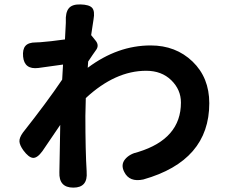

<svg xmlns="http://www.w3.org/2000/svg" viewBox="-20 -815 1040 873"><path d="M931.6 -345.7Q931.6 -84 631.8 1Q568.4 14.6 544.9 -33.2Q528.3 -65.4 548.3 -90.3Q568.4 -115.2 608.4 -124Q802.7 -183.6 802.7 -348.6Q802.7 -407.2 758.8 -450.2Q714.8 -493.2 644.5 -493.2Q503.9 -493.2 370.1 -369.1Q368.2 -312.5 368.2 -288.1Q368.2 -127.9 374 -36.1V-33.2Q379.9 38.1 313.5 38.1Q247.1 38.1 250 -32.2V-33.2Q251 -72.3 252 -139.6Q252.9 -207 253.9 -247.1Q185.5 -145.5 172.9 -127.9Q149.4 -95.7 129.9 -97.2Q110.4 -98.6 85.9 -131.8Q69.3 -155.3 68.4 -171.9Q67.4 -188.5 84 -211.9Q194.3 -351.6 262.7 -453.1L266.6 -521.5Q236.3 -517.6 154.3 -505.9Q90.8 -498 85 -557.6Q82 -590.8 95.7 -606.4Q109.4 -622.1 142.6 -622.1Q146.5 -622.1 153.3 -622.6Q160.2 -623 163.1 -623Q205.1 -626 275.4 -635.7Q279.3 -708 279.3 -710.9V-716.8Q277.3 -757.8 292.5 -776.9Q307.6 -795.9 345.7 -794.9Q385.7 -793.9 398.9 -779.3Q412.1 -764.6 405.3 -726.6Q404.3 -719.7 400.4 -694.8Q396.5 -669.9 394.5 -655.3L415 -629.9Q430.7 -610.4 418.9 -590.8Q401.4 -566.4 380.9 -535.2Q380.9 -530.3 379.9 -521Q378.9 -511.7 378.9 -506.8Q514.6 -608.4 665 -608.4Q779.3 -608.4 855.5 -535.2Q931.6 -461.9 931.6 -345.7Z"/></svg>

Font: GenSenMaruGothic TW TTF Bold
Style: Regular
Weight: 700
Version: Version 1.301